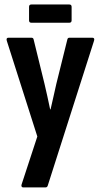

<svg xmlns="http://www.w3.org/2000/svg" viewBox="-20 -820 439 840"><path d="M81.9 0Q76.8 0 74.7 -3.5Q72.6 -6.9 74.4 -12.7L143.3 -222.8L9.7 -641.7Q5.9 -655 17.2 -655H117.3Q125.3 -655 126.9 -648.1L174.6 -453.7Q181.2 -425.7 187.3 -398Q193.5 -370.2 199.3 -341.8H201.3Q208.1 -370.2 214.1 -398Q220 -425.7 226.6 -453.7L274.7 -647.4Q276.3 -655 283.7 -655H383.7Q395.3 -655 391.5 -642.1L188.8 -7.6Q186.4 0 178.5 0ZM117.4 -720.5Q107.1 -720.5 107.1 -730.8V-790Q107.1 -800.4 117.4 -800.4H282.9Q293.3 -800.4 293.3 -790V-730.8Q293.3 -720.5 282.9 -720.5Z"/></svg>

Font: Sofia Sans Extra Condensed
Style: Regular
Weight: 400
Designer: Botio Nikoltchev, Ani Petrova
Foundry: lettersoup
Version: Version 4.101